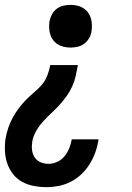

<svg xmlns="http://www.w3.org/2000/svg" viewBox="-24 -548 544 791"><path d="M267 -352Q253 -352 239.5 -355Q226 -358 214.5 -365Q203 -372 195 -382.5Q187 -393 183 -406Q179 -419 178.5 -433Q178 -447 180 -461Q183 -476 190.5 -489.5Q198 -503 210 -512Q222 -521 237 -524.5Q252 -528 266 -528Q280 -528 293.5 -525Q307 -522 318.5 -515Q330 -508 338 -497.5Q346 -487 350 -474Q354 -461 354.5 -447Q355 -433 353 -419Q351 -404 343 -390.5Q335 -377 323 -368Q311 -359 296 -355.5Q281 -352 267 -352ZM168 223Q141 223 115 218Q89 213 67 201Q45 189 29.5 169Q14 149 6 125.5Q-2 102 -3.5 75.5Q-5 49 -1 22Q3 0 10 -21Q17 -42 27.5 -61.5Q38 -81 51.5 -99.5Q65 -118 81.5 -135Q98 -152 116 -167Q134 -182 148.5 -199Q163 -216 171 -237Q179 -258 183 -280H297Q293 -258 288 -235.5Q283 -213 273.5 -192Q264 -171 250 -151.5Q236 -132 220 -114.5Q204 -97 186 -80.5Q168 -64 152 -46Q136 -28 124.5 -7.5Q113 13 109 35Q106 53 108 70Q110 87 119 100.5Q128 114 143.5 120.5Q159 127 176 127Q194 127 211.5 119Q229 111 241 96.5Q253 82 260.5 64.5Q268 47 271 29V26H382L381 32Q377 57 368 81.5Q359 106 345 128.5Q331 151 311 170Q291 189 267 201Q243 213 218 218Q193 223 168 223Z"/></svg>

Font: Iosevka Custom
Style: Bold Italic
Weight: 700
Italic angle: -9°
Designer: Belleve Invis
Foundry: Belleve Invis
Version: Version 30.3.1; ttfautohint (v1.8.3)